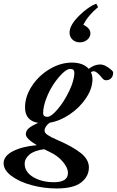

<svg xmlns="http://www.w3.org/2000/svg" viewBox="-96 -787 640 1051"><path d="M284.7 -608.4Q284.7 -649.4 336.9 -700.7Q358.4 -723.1 384.8 -741.5Q411.1 -759.8 431.2 -766.6L440.9 -748Q385.3 -702.1 360.4 -651.4Q398.9 -632.3 398.9 -605Q398.9 -584.5 382.1 -569.8Q365.2 -555.2 340.8 -555.2Q316.4 -555.2 300.5 -570.6Q284.7 -585.9 284.7 -608.4ZM214.4 244.6Q144 244.6 77.1 226.6Q10.3 208.5 -33 176.3Q-76.2 144 -76.2 106.9Q-76.2 66.9 -25.4 40.8Q25.4 14.6 105.5 7.8Q45.4 -28.3 45.4 -51.8Q45.4 -70.8 60.8 -84.5Q76.2 -98.1 113.3 -114.3Q41 -126 41 -199.2Q41 -258.8 78.4 -315.9Q115.7 -373 175.5 -408.7Q235.4 -444.3 297.4 -444.3Q359.4 -444.3 389.6 -410.2Q420.4 -434.1 452.6 -434.1Q467.8 -434.1 485.6 -424.3Q503.4 -414.6 516.1 -401.9Q523.4 -395.5 523.4 -389.2Q523.4 -370.6 512.7 -359.1Q502 -347.7 483.9 -347.7Q473.1 -347.7 464.4 -358.4Q433.6 -397.5 417 -397Q409.7 -397.5 401.9 -391.6Q410.2 -374 410.2 -353.5Q410.2 -303.2 375.7 -251Q341.3 -198.7 286.6 -161.6Q231.9 -124.5 175.3 -115.2Q147.9 -93.3 147.9 -72.3Q147.9 -59.6 164.8 -48.1Q181.6 -36.6 214.4 -22.5Q302.7 15.6 346.7 51Q390.6 86.4 390.6 129.4Q390.6 178.7 348.4 211.7Q306.2 244.6 214.4 244.6ZM163.6 -147.5Q184.1 -147.5 219.5 -189Q254.9 -230.5 283 -289.1Q311 -347.7 311 -389.6Q311 -409.7 288.1 -409.7Q271 -409.7 245.6 -385.3Q220.2 -360.8 196.8 -325.4Q173.3 -290 156.7 -246.1Q140.1 -202.1 140.1 -167Q140.1 -147.5 163.6 -147.5ZM39.1 109.9Q39.1 154.3 85.9 182.4Q132.8 210.4 199.7 210.4Q275.9 210.4 275.9 159.7Q275.9 130.9 247.6 97.9Q219.2 64.9 178.2 45.9Q159.2 37.1 145.5 29.8Q90.8 37.1 64.9 59.3Q39.1 81.5 39.1 109.9Z"/></svg>

Font: Elstob
Style: Bold Italic
Weight: 700
Italic angle: -20°
Designer: Peter S. Baker
Version: Version 1.015